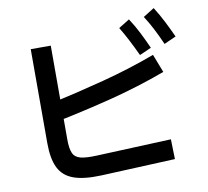

<svg xmlns="http://www.w3.org/2000/svg" viewBox="-93 -955 1186 1095"><g transform="rotate(-10 500.0 -407.5)"><path d="M833 -98 836 17 406 36Q305 40 246 18.5Q187 -3 161 -55.5Q135 -108 135 -199V-743H251V-199Q251 -148 262.5 -121Q274 -94 306.5 -85.5Q339 -77 403 -80ZM205 -309 190 -417Q353 -453 509 -493.5Q665 -534 816 -590L857 -484Q700 -426 537 -384.5Q374 -343 205 -309ZM892 -640Q869 -692 847.5 -733.5Q826 -775 802 -812L866 -852Q894 -808 917.5 -761.5Q941 -715 961 -671ZM743 -602Q719 -653 697.5 -694.5Q676 -736 653 -774L716 -813Q745 -769 768 -723Q791 -677 811 -632Z"/></g></svg>

Font: Murecho Thin Medium
Style: Regular
Weight: 500
Version: Version 1.010